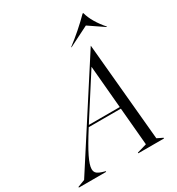

<svg xmlns="http://www.w3.org/2000/svg" viewBox="-295 -1061 1103 1195"><g transform="rotate(-30 256.5 -463.5)"><path d="M424 -727H425L490 -25L531 -5V0H346V-5L415 -25L391 -295H160Q98 -197 71.5 -142.5Q45 -88 45 -60Q45 -38 59.5 -27Q74 -16 104 -8L115 -5V0H-81V-5L-29 -25ZM390 -307 363 -612 188 -339 168 -307ZM481 -927H486Q495 -892 517.5 -854Q540 -816 572 -780H567L461 -852L318 -780H313Q404 -849 481 -927Z"/></g></svg>

Font: Nyght Serif Light Italic
Style: Regular
Weight: 300
Italic angle: -16°
Designer: Maksym Kobuzan
Version: Version 0.410